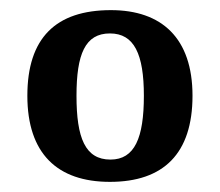

<svg xmlns="http://www.w3.org/2000/svg" viewBox="-20 -739 434 379"><path d="M197 -380C303 -380 360 -436 360 -550C360 -664 299 -719 199 -719C90 -719 34 -664 34 -550C34 -436 93 -380 197 -380ZM198 -424C148 -424 131 -467 131 -550C131 -632 148 -673 197 -673C245 -673 264 -632 264 -550C264 -467 246 -424 198 -424Z"/></svg>

Font: Noto Serif Devanagari SemiCondensed SemiBold
Style: Regular
Weight: 600
Width: 4
Designer: Universal Thirst, Indian Type Foundry and the Monotype Design Team
Foundry: Monotype Imaging Inc.
Version: Version 2.004